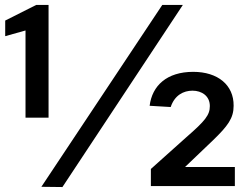

<svg xmlns="http://www.w3.org/2000/svg" viewBox="-20 -751 1000 775"><path d="M83 -276H176V-731H126L1 -668V-605L83 -628ZM718 -731H635L147 3L232 4ZM589 0H928V-77H727L839 -184C900 -243 923 -274 923 -324C924 -408 859 -461 760 -461C653 -461 594 -405 584 -324L669 -319C685 -367 721 -385 757 -385C794 -385 827 -364 827 -323C827 -287 809 -264 732 -197L589 -69Z"/></svg>

Font: United Sans
Style: Bold
Weight: 700
Designer: Pablo Impallari, Rodrigo Fuenzalida (Modified by Dan O. Williams)
Version: Version 1.000;PS 001.000;hotconv 1.0.88;makeotf.lib2.5.64775